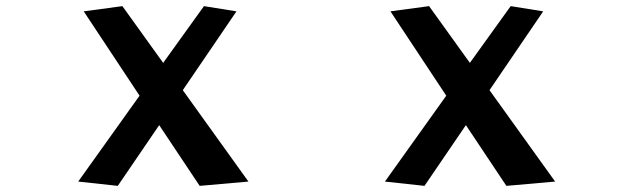

<svg xmlns="http://www.w3.org/2000/svg" viewBox="-20 -592 2040 626"><path d="M631 14 499 -184 364 14 235 0 435 -280 253 -555 379 -572 512 -387 645 -572 751 -555 576 -298 790 0Z M1631 14 1499 -184 1364 14 1235 0 1435 -280 1253 -555 1379 -572 1512 -387 1645 -572 1751 -555 1576 -298 1790 0Z"/></svg>

Font: RocknRoll One
Style: Regular
Weight: 400
Designer: Fontworks Inc.
Foundry: Fontworks Inc.
Version: Version 1.100